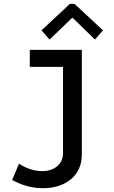

<svg xmlns="http://www.w3.org/2000/svg" viewBox="-20 -783 602 1016"><path d="M207.5 212.9Q162.6 212.9 122.1 201.4Q81.5 189.9 44.4 169.4L80.6 83Q107.4 101.6 140.1 112.1Q172.9 122.6 203.6 122.6Q234.4 122.6 259.3 111.3Q284.2 100.1 298.8 78.9Q313.5 57.6 313.5 26.4V-519H413.1V33.7Q413.1 66.9 403.6 95Q394 123 376 144.8Q357.9 166.5 332.5 181.6Q307.1 196.8 275.6 204.8Q244.1 212.9 207.5 212.9ZM137.7 -429.2V-519H413.1V-429.2ZM242.2 -573.7 199.7 -622.6 350.1 -762.7H374L524.9 -622.6L482.4 -573.7L365.2 -688H361.3Z"/></svg>

Font: Reddit Mono Medium
Style: Regular
Weight: 500
Monospace: yes
Designer: Stephen Hutchings
Foundry: Reddit
Version: Version 1.014